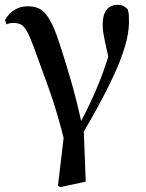

<svg xmlns="http://www.w3.org/2000/svg" viewBox="-20 -563 604 795"><path d="M220 206 250 -47V34Q218 -97 182.5 -195.5Q147 -294 122 -362Q105 -409 92.5 -431.5Q80 -454 67.5 -461Q55 -468 35 -468Q20 -468 7 -462L1 -480Q16 -508 40.5 -522.5Q65 -537 96 -537Q124 -537 145 -526Q166 -515 186 -481Q206 -447 227 -381Q247 -321 272 -235.5Q297 -150 319 -48L326 -46L335 189L229 212ZM317 -1 298 -27Q326 -80 348.5 -126.5Q371 -173 389 -217.5Q407 -262 422 -308.5Q437 -355 448 -408L441 -275Q427 -334 419.5 -368Q412 -402 408.5 -422.5Q405 -443 405 -461Q405 -501 421 -522Q437 -543 466 -543Q481 -543 490.5 -538.5Q500 -534 509 -524Q513 -511 513.5 -499Q514 -487 514 -471Q514 -426 497 -369.5Q480 -313 451 -250.5Q422 -188 387 -124Q352 -60 317 -1Z"/></svg>

Font: Noto Serif TC SemiBold
Style: Regular
Weight: 600
Version: Version 2.002-H1;hotconv 1.1.0;makeotfexe 2.6.0